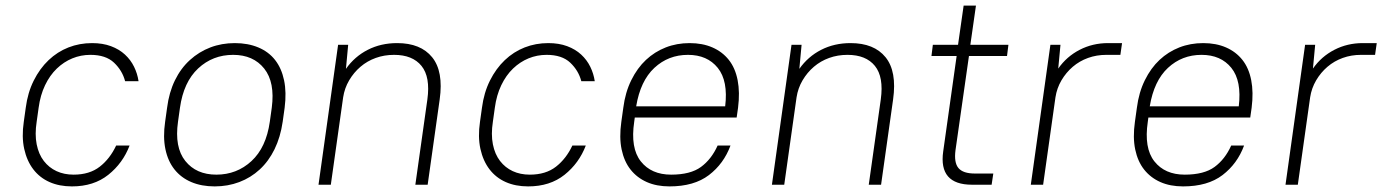

<svg xmlns="http://www.w3.org/2000/svg" viewBox="-20 -660 4939 686"><path d="M237 6Q192 6 157 -9.5Q122 -25 99 -55Q76 -85 66.5 -128Q57 -171 65 -225L72 -275Q79 -329 100.5 -372Q122 -415 153.5 -445Q185 -475 224.5 -490.5Q264 -506 309 -506Q347 -506 376.5 -495Q406 -484 426.5 -465Q447 -446 459 -421.5Q471 -397 475 -370H427Q417 -408 387.5 -436Q358 -464 303 -464Q269 -464 238.5 -451.5Q208 -439 183 -415Q158 -391 141 -355.5Q124 -320 118 -275L111 -225Q104 -180 111 -144.5Q118 -109 136.5 -85Q155 -61 182 -48.5Q209 -36 243 -36Q300 -36 336.5 -64.5Q373 -93 395 -140H443Q419 -77 367 -35.5Q315 6 237 6Z M747 6Q700 6 663.5 -9.5Q627 -25 603.5 -54.5Q580 -84 571 -127Q562 -170 570 -225L577 -275Q584 -330 605 -373Q626 -416 658.5 -445.5Q691 -475 731.5 -490.5Q772 -506 819 -506Q866 -506 903 -490.5Q940 -475 963 -445.5Q986 -416 995 -373Q1004 -330 997 -275L990 -225Q982 -170 961 -127Q940 -84 908 -54.5Q876 -25 835 -9.5Q794 6 747 6ZM753 -36Q826 -36 878.5 -84.5Q931 -133 944 -225L951 -275Q963 -366 924 -415Q885 -464 813 -464Q740 -464 688 -415.5Q636 -367 623 -275L616 -225Q603 -134 642 -85Q681 -36 753 -36Z M1188 -500H1224L1216 -414Q1247 -458 1294 -482Q1341 -506 1399 -506Q1483 -506 1524 -455.5Q1565 -405 1551 -305L1508 0H1464L1507 -305Q1518 -385 1486 -424.5Q1454 -464 1388 -464Q1353 -464 1322.5 -453Q1292 -442 1268 -421.5Q1244 -401 1227.5 -373Q1211 -345 1206 -312L1162 0H1118Z M1867 6Q1822 6 1787 -9.5Q1752 -25 1729 -55Q1706 -85 1696.5 -128Q1687 -171 1695 -225L1702 -275Q1709 -329 1730.5 -372Q1752 -415 1783.5 -445Q1815 -475 1854.5 -490.5Q1894 -506 1939 -506Q1977 -506 2006.5 -495Q2036 -484 2056.5 -465Q2077 -446 2089 -421.5Q2101 -397 2105 -370H2057Q2047 -408 2017.5 -436Q1988 -464 1933 -464Q1899 -464 1868.5 -451.5Q1838 -439 1813 -415Q1788 -391 1771 -355.5Q1754 -320 1748 -275L1741 -225Q1734 -180 1741 -144.5Q1748 -109 1766.5 -85Q1785 -61 1812 -48.5Q1839 -36 1873 -36Q1930 -36 1966.5 -64.5Q2003 -93 2025 -140H2073Q2049 -77 1997 -35.5Q1945 6 1867 6Z M2372 6Q2326 6 2291 -9.5Q2256 -25 2233 -54Q2210 -83 2201 -126Q2192 -169 2200 -225L2207 -275Q2214 -330 2235.5 -373.5Q2257 -417 2288 -446Q2319 -475 2358.5 -490.5Q2398 -506 2444 -506Q2490 -506 2525.5 -490.5Q2561 -475 2584 -446Q2607 -417 2615.5 -373.5Q2624 -330 2617 -275L2612 -240H2248L2246 -225Q2232 -131 2269.5 -83.5Q2307 -36 2378 -36Q2447 -36 2484.5 -63.5Q2522 -91 2544 -140H2590Q2566 -75 2513 -34.5Q2460 6 2372 6ZM2438 -464Q2368 -464 2318 -417.5Q2268 -371 2253 -280H2571Q2582 -371 2544.5 -417.5Q2507 -464 2438 -464Z M2808 -500H2844L2836 -414Q2867 -458 2914 -482Q2961 -506 3019 -506Q3103 -506 3144 -455.5Q3185 -405 3171 -305L3128 0H3084L3127 -305Q3138 -385 3106 -424.5Q3074 -464 3008 -464Q2973 -464 2942.5 -453Q2912 -442 2888 -421.5Q2864 -401 2847.5 -373Q2831 -345 2826 -312L2782 0H2738Z M3313 -500H3403L3423 -640H3467L3447 -500H3583L3578 -460H3442L3394 -124Q3388 -79 3404.5 -59.5Q3421 -40 3463 -40H3529L3523 0H3453Q3333 0 3350 -119L3398 -460H3308Z M3733 -500H3769L3761 -415Q3791 -458 3837.5 -482Q3884 -506 3939 -506H3989L3983 -464H3933Q3898 -464 3867.5 -453Q3837 -442 3813 -421.5Q3789 -401 3772.5 -373Q3756 -345 3751 -312L3707 0H3663Z M4207 6Q4161 6 4126 -9.5Q4091 -25 4068 -54Q4045 -83 4036 -126Q4027 -169 4035 -225L4042 -275Q4049 -330 4070.5 -373.5Q4092 -417 4123 -446Q4154 -475 4193.5 -490.5Q4233 -506 4279 -506Q4325 -506 4360.5 -490.5Q4396 -475 4419 -446Q4442 -417 4450.5 -373.5Q4459 -330 4452 -275L4447 -240H4083L4081 -225Q4067 -131 4104.5 -83.5Q4142 -36 4213 -36Q4282 -36 4319.5 -63.5Q4357 -91 4379 -140H4425Q4401 -75 4348 -34.5Q4295 6 4207 6ZM4273 -464Q4203 -464 4153 -417.5Q4103 -371 4088 -280H4406Q4417 -371 4379.5 -417.5Q4342 -464 4273 -464Z M4643 -500H4679L4671 -415Q4701 -458 4747.5 -482Q4794 -506 4849 -506H4899L4893 -464H4843Q4808 -464 4777.5 -453Q4747 -442 4723 -421.5Q4699 -401 4682.5 -373Q4666 -345 4661 -312L4617 0H4573Z"/></svg>

Font: Retni Sans Light
Style: Italic
Weight: 300
Italic angle: -8°
Designer: Vitaly Kuzmin
Foundry: ParaType Ltd.
Version: Version 1.00;June 10, 2019;FontCreator 11.5.0.2425 64-bit; t